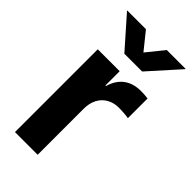

<svg xmlns="http://www.w3.org/2000/svg" viewBox="-234 -808 868 868"><g transform="rotate(45 199.5 -374.0)"><path d="M56.2 0V-529.3H196.3V-438H199.7Q213.9 -486.3 246.6 -510.3Q279.3 -534.2 327.6 -534.2Q339.8 -534.2 351.6 -533.4Q363.3 -532.7 372.6 -531.2V-405.3Q363.8 -407.2 345.7 -408.7Q327.6 -410.2 310.1 -410.2Q278.8 -410.2 253.9 -396.2Q229 -382.3 215.1 -356.2Q201.2 -330.1 201.2 -293.5V0ZM146 -747.6 212.4 -665 279.3 -747.6H399.4V-745.6L269 -600.1H155.3L26.9 -745.6V-747.6Z"/></g></svg>

Font: Inter 24pt
Style: Bold
Weight: 700
Designer: Rasmus Andersson
Foundry: rsms
Version: Version 4.001;git-66647c0bb